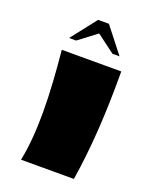

<svg xmlns="http://www.w3.org/2000/svg" viewBox="-129 -746 654 819"><g transform="rotate(20 198.0 -336.5)"><path d="M341 -500V-473C341 -316 333 -158 308 0H68C82 -68 87 -143 87 -222C87 -312 80 -406 71 -500ZM83 -558H115L197 -620L280 -558H312L222 -673H173Z"/></g></svg>

Font: Ruslan Display
Style: Regular
Weight: 400
Designer: Denis Masharov, Vladimir Rabdu
Foundry: Denis Masharov, Vladimir Rabdu
Version: Version 1.001